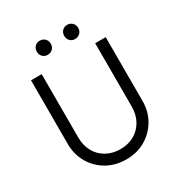

<svg xmlns="http://www.w3.org/2000/svg" viewBox="-202 -1006 1079 1153"><g transform="rotate(-30 338.0 -429.0)"><path d="M339 10Q264 10 205.5 -23.5Q147 -57 113 -115.5Q79 -174 79 -247V-688H153V-251Q153 -193 177 -150Q201 -107 243.5 -84Q286 -61 339 -61Q392 -61 433.5 -84Q475 -107 499.5 -149.5Q524 -192 524 -250V-688H597V-246Q597 -173 563 -115Q529 -57 471 -23.5Q413 10 339 10ZM243 -770Q222 -770 208.5 -784Q195 -798 195 -819Q195 -840 208.5 -854Q222 -868 243 -868Q264 -868 278 -854Q292 -840 292 -819Q292 -798 278 -784Q264 -770 243 -770ZM433 -770Q412 -770 398.5 -784Q385 -798 385 -819Q385 -840 398.5 -854Q412 -868 433 -868Q454 -868 468 -854Q482 -840 482 -819Q482 -798 468 -784Q454 -770 433 -770Z"/></g></svg>

Font: Outfit Light
Style: Regular
Weight: 300
Designer: Rodrigo Fuenzalida
Foundry: fragTYPE
Version: Version 1.100; ttfautohint (v1.8.4.7-5d5b)